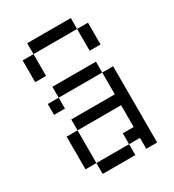

<svg xmlns="http://www.w3.org/2000/svg" viewBox="-181 -852 863 954"><g transform="rotate(-30 250.0 -375.0)"><path d="M125 -62.5V0H312.5V-62.5ZM125 -62.5V-250H62.5V-62.5ZM375 -62.5V0H437.5V-437.5H375Q375 -437.5 375 -312.5H125V-250H375Q375 -250 375 -125H312.5V-62.5ZM125 -437.5H62.5V-375H125ZM125 -437.5H375V-500H125ZM62.5 -687.5Q62.5 -687.5 62.5 -562.5H125Q125 -562.5 125 -687.5ZM375 -687.5Q375 -687.5 375 -562.5H437.5Q437.5 -562.5 437.5 -687.5ZM125 -687.5H375V-750H125Z"/></g></svg>

Font: Unifont
Style: Regular
Weight: 500
Version: Version 13.0.05